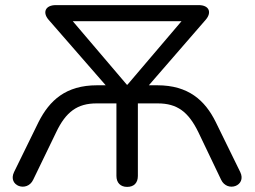

<svg xmlns="http://www.w3.org/2000/svg" viewBox="-20 -725 997 752"><path d="M478 7C505 7 520 -9 520 -36V-320H598C674 -320 718 -287 757 -207L846 -21C870 30 947 3 921 -51L825 -247C783 -332 718 -391 596 -391H563L786 -648C810 -676 800 -705 758 -705H199C157 -705 146 -676 170 -648L394 -391H360C238 -391 174 -332 131 -247L35 -51C9 3 86 30 110 -21L200 -207C238 -287 283 -320 358 -320H436V-36C436 -9 452 7 478 7ZM477 -393 265 -642H691L479 -393Z"/></svg>

Font: SN Pro Book
Style: Regular
Weight: 350
Designer: Tobias Whetton
Foundry: Supernotes
Version: Version 1.003;Glyphs 3.3 (3324)